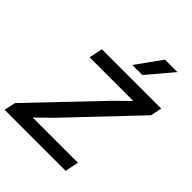

<svg xmlns="http://www.w3.org/2000/svg" viewBox="-262 -1066 1201 1201"><g transform="rotate(45 339.0 -465.5)"><path d="M12 -76 425 -509 526 -608H139L158 -698H683L667 -623L255 -189L154 -90H554L535 0H-5ZM483 -931H593L451 -763H362Z"/></g></svg>

Font: Azeret Mono
Style: Italic
Weight: 400
Italic angle: -12°
Designer: Martin Vácha
Foundry: Displaay
Version: Version 1.000; Glyphs 3.0.3, build 3074